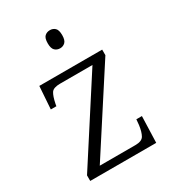

<svg xmlns="http://www.w3.org/2000/svg" viewBox="-181 -852 864 955"><g transform="rotate(-30 250.5 -375.0)"><path d="M54 0V-32L352 -494H166Q127 -494 115.5 -476Q104 -458 96 -418L94 -406H62L71 -536H432V-504L133 -42H338Q375 -42 386.5 -62Q398 -82 403 -119L406 -151H438L433 0ZM255 -646Q237 -646 225 -657.5Q213 -669 213 -698Q213 -728 225 -739Q237 -750 255 -750Q272 -750 284 -739Q296 -728 296 -698Q296 -669 284 -657.5Q272 -646 255 -646Z"/></g></svg>

Font: Noto Serif Hebrew Light
Style: Regular
Weight: 300
Version: Version 2.003